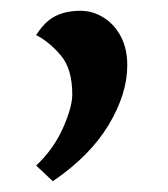

<svg xmlns="http://www.w3.org/2000/svg" viewBox="-20 -183 311 356"><path d="M216 -62Q216 -9 181.5 48.5Q147 106 78 153L47 124Q79 94 96.5 55Q114 16 114 -8Q114 -55 93 -80Q72 -105 47 -118Q58 -135 69.5 -144.5Q81 -154 96 -158.5Q111 -163 129 -163Q152 -163 172 -150.5Q192 -138 204 -115.5Q216 -93 216 -62Z"/></svg>

Font: Gabarito
Style: Regular
Weight: 400
Designer: Leandro Assis / Alvaro Franca / Felipe Casaprima
Foundry: Naipe Foundry
Version: Version 1.000